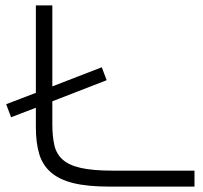

<svg xmlns="http://www.w3.org/2000/svg" viewBox="-20 -691 750 711"><path d="M112.8 -347.2V-670.9H173.8V-371.1L356.9 -441.9L375 -394L173.8 -315.9V-231.9Q173.8 -186.5 181.2 -153.8Q188.5 -121.1 211.9 -100.1Q235.4 -79.1 279.5 -69.1Q323.7 -59.1 397 -59.1H700.2V0H384.8Q304.2 0 251.7 -12.9Q199.2 -25.9 168.2 -53Q137.2 -80.1 125 -121.6Q112.8 -163.1 112.8 -220.2V-292L21 -256.8L2.9 -305.2Z"/></svg>

Font: Syncopate
Style: Regular
Weight: 400
Width: 7
Version: Version 001.001